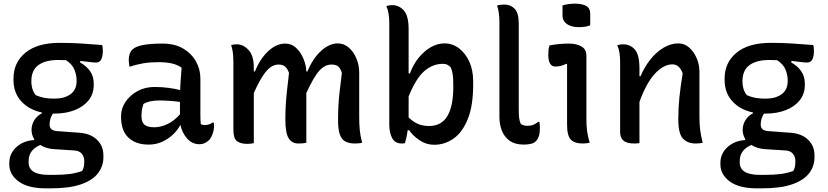

<svg xmlns="http://www.w3.org/2000/svg" viewBox="-20 -783 4540 1053"><path d="M153 -70Q153 -99 168 -123.5Q183 -148 210 -162V-166Q139 -181 96.5 -227.5Q54 -274 54 -345V-352Q54 -440 119.5 -494Q185 -548 307 -548Q371 -548 424.5 -544.5Q478 -541 540 -536Q542 -531 543 -522Q544 -513 544 -504Q544 -476 535.5 -458Q527 -440 507 -440Q491 -440 471 -443Q451 -446 420 -449V-440Q453 -422 473.5 -393.5Q494 -365 494 -325V-317Q494 -268 466 -233Q438 -198 389.5 -179Q341 -160 279 -160Q274 -160 270 -160Q252 -134 252 -99Q252 -67 293 -64L415 -55Q476 -51 511.5 -17Q547 17 547 69V80Q547 128 518 166.5Q489 205 425.5 227.5Q362 250 257 250H232Q133 250 82 212Q31 174 31 119V110Q31 60 69 24.5Q107 -11 167 -15V-21Q153 -44 153 -70ZM176 -261Q199 -251 222.5 -246.5Q246 -242 278 -242Q334 -242 367 -266.5Q400 -291 400 -337V-345Q400 -370 388.5 -400Q377 -430 342 -453Q322 -454 300 -454Q228 -454 190 -425.5Q152 -397 152 -338V-332Q152 -317 157 -298Q162 -279 176 -261ZM247 176H276Q325 176 360.5 171.5Q396 167 430 155Q437 145 439.5 132Q442 119 442 106V99Q442 76 428 59.5Q414 43 385 42L276 35Q232 32 201 12Q137 39 137 100V108Q137 176 247 176Z M1079 -353V-152Q1079 -139 1079.5 -127Q1080 -115 1081 -103Q1090 -97 1103 -97Q1114 -97 1125.5 -100.5Q1137 -104 1146 -111H1152Q1153 -107 1153.5 -103Q1154 -99 1154 -94Q1154 -71 1146 -49Q1138 -27 1127 -15Q1103 8 1075 8Q1034 8 1006.5 -23Q979 -54 970 -96H968Q954 -69 928.5 -45Q903 -21 869.5 -5.5Q836 10 796 10Q724 10 684 -28.5Q644 -67 644 -141V-147Q644 -188 668 -224Q692 -260 733.5 -283Q775 -306 827 -306Q869 -306 906 -301Q943 -296 968 -289Q969 -322 971.5 -351Q974 -380 976 -412Q951 -429 920.5 -435.5Q890 -442 848 -442Q804 -442 767 -436Q730 -430 696 -418H690Q689 -426 687.5 -434.5Q686 -443 686 -453Q686 -471 691 -486.5Q696 -502 707 -512Q739 -544 871 -544Q938 -544 984 -517Q1030 -490 1054.5 -446.5Q1079 -403 1079 -353ZM756 -146Q756 -113 772.5 -99Q789 -85 827 -85Q860 -85 896.5 -101.5Q933 -118 967 -156V-224Q938 -228 909 -230Q880 -232 854 -232Q798 -232 767 -213Q762 -199 759 -183.5Q756 -168 756 -149Z M1372 2Q1357 6 1335 6Q1301 6 1280.5 -8Q1260 -22 1260 -73V-439Q1260 -471 1257.5 -491.5Q1255 -512 1248 -536Q1256 -538 1264 -539Q1272 -540 1279 -540Q1314 -540 1343 -509Q1372 -478 1372 -413V-391H1378Q1407 -462 1451.5 -503Q1496 -544 1545 -544Q1579 -544 1604.5 -520Q1630 -496 1644.5 -460.5Q1659 -425 1660 -391H1666Q1695 -462 1740.5 -503.5Q1786 -545 1832 -545Q1867 -545 1893.5 -521.5Q1920 -498 1935 -461.5Q1950 -425 1950 -385V-144Q1950 -101 1953 -70Q1956 -39 1966 0Q1950 4 1927 4Q1896 4 1875 -6.5Q1854 -17 1844 -45Q1834 -73 1834 -125Q1834 -166 1836 -203.5Q1838 -241 1843 -284Q1848 -327 1855 -382Q1848 -408 1835 -418.5Q1822 -429 1798 -429Q1762 -429 1731.5 -395.5Q1701 -362 1660 -273V0Q1645 4 1616 4Q1581 4 1563 -25Q1545 -54 1545 -128Q1545 -168 1547 -203.5Q1549 -239 1553.5 -281.5Q1558 -324 1565 -383Q1557 -406 1544 -417.5Q1531 -429 1508 -429Q1485 -429 1464.5 -415Q1444 -401 1421.5 -367Q1399 -333 1372 -273Z M2201 2Q2197 3 2192.5 3.5Q2188 4 2183 4Q2146 4 2130.5 -26Q2115 -56 2115 -99V-656Q2115 -714 2099 -750Q2116 -755 2131 -755Q2168 -755 2194.5 -726Q2221 -697 2221 -623V-380H2228Q2246 -429 2276 -466Q2306 -503 2342.5 -524Q2379 -545 2418 -545Q2462 -545 2497.5 -518Q2533 -491 2554 -444.5Q2575 -398 2575 -338V-318Q2575 -203 2545.5 -130Q2516 -57 2467.5 -23Q2419 11 2361 11Q2317 11 2280 -14.5Q2243 -40 2224 -69H2216Q2211 -32 2201 2ZM2409 -433Q2353 -433 2307 -393Q2261 -353 2221 -254V-139Q2244 -116 2271 -104Q2298 -92 2333 -92Q2401 -92 2433.5 -146.5Q2466 -201 2466 -306V-316Q2466 -348 2463.5 -370.5Q2461 -393 2453 -412Q2446 -421 2435 -427Q2424 -433 2409 -433Z M2719 -659Q2719 -717 2706 -753Q2724 -758 2747 -758Q2780 -758 2802.5 -735Q2825 -712 2825 -654V-184Q2825 -156 2827 -137.5Q2829 -119 2836 -104Q2849 -93 2872 -93Q2892 -93 2906 -99Q2920 -105 2932 -115H2938Q2941 -102 2941 -80Q2941 -30 2919 -9Q2909 2 2891 6Q2873 10 2852 10Q2804 10 2774.5 -11.5Q2745 -33 2732 -67.5Q2719 -102 2719 -141Z M3090 -100V-432L3085 -433Q3072 -426 3056.5 -422Q3041 -418 3026 -418Q2987 -418 2987 -483Q2987 -497 2988.5 -510.5Q2990 -524 2994 -534Q3021 -539 3047.5 -541.5Q3074 -544 3100 -544Q3141 -544 3168.5 -528.5Q3196 -513 3196 -478V-132Q3196 -94 3199.5 -66Q3203 -38 3214 0Q3195 4 3175 4Q3131 4 3110.5 -17.5Q3090 -39 3090 -100ZM3065 -753Q3095 -763 3134 -763Q3172 -763 3194.5 -750.5Q3217 -738 3217 -708V-644Q3191 -634 3154 -634Q3114 -634 3089.5 -651Q3065 -668 3065 -698Z M3487 2Q3479 3 3472.5 3.5Q3466 4 3458 4Q3416 4 3398.5 -12.5Q3381 -29 3381 -58V-441Q3381 -471 3377.5 -493.5Q3374 -516 3365 -535Q3382 -540 3397 -540Q3437 -540 3462 -511Q3487 -482 3487 -408V-365H3493Q3515 -417 3547.5 -457.5Q3580 -498 3619.5 -521.5Q3659 -545 3700 -545Q3734 -545 3760 -522Q3786 -499 3801 -463.5Q3816 -428 3816 -390V-144Q3816 -101 3820 -70Q3824 -39 3834 0Q3817 4 3795 4Q3751 4 3725.5 -23Q3700 -50 3700 -129Q3700 -191 3706 -248.5Q3712 -306 3724 -381Q3706 -430 3668 -430Q3619 -430 3571.5 -378.5Q3524 -327 3487 -224Z M4053 -70Q4053 -99 4068 -123.5Q4083 -148 4110 -162V-166Q4039 -181 3996.5 -227.5Q3954 -274 3954 -345V-352Q3954 -440 4019.5 -494Q4085 -548 4207 -548Q4271 -548 4324.5 -544.5Q4378 -541 4440 -536Q4442 -531 4443 -522Q4444 -513 4444 -504Q4444 -476 4435.5 -458Q4427 -440 4407 -440Q4391 -440 4371 -443Q4351 -446 4320 -449V-440Q4353 -422 4373.5 -393.5Q4394 -365 4394 -325V-317Q4394 -268 4366 -233Q4338 -198 4289.5 -179Q4241 -160 4179 -160Q4174 -160 4170 -160Q4152 -134 4152 -99Q4152 -67 4193 -64L4315 -55Q4376 -51 4411.5 -17Q4447 17 4447 69V80Q4447 128 4418 166.5Q4389 205 4325.5 227.5Q4262 250 4157 250H4132Q4033 250 3982 212Q3931 174 3931 119V110Q3931 60 3969 24.5Q4007 -11 4067 -15V-21Q4053 -44 4053 -70ZM4076 -261Q4099 -251 4122.5 -246.5Q4146 -242 4178 -242Q4234 -242 4267 -266.5Q4300 -291 4300 -337V-345Q4300 -370 4288.5 -400Q4277 -430 4242 -453Q4222 -454 4200 -454Q4128 -454 4090 -425.5Q4052 -397 4052 -338V-332Q4052 -317 4057 -298Q4062 -279 4076 -261ZM4147 176H4176Q4225 176 4260.5 171.5Q4296 167 4330 155Q4337 145 4339.5 132Q4342 119 4342 106V99Q4342 76 4328 59.5Q4314 43 4285 42L4176 35Q4132 32 4101 12Q4037 39 4037 100V108Q4037 176 4147 176Z"/></svg>

Font: Recursive Sn Csl St Med
Style: Regular
Weight: 500
Version: Version 1.079;hotconv 1.0.112;makeotfexe 2.5.65598; ttfautoh